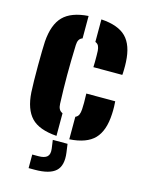

<svg xmlns="http://www.w3.org/2000/svg" viewBox="-121 -682 727 956"><g transform="rotate(15 242.5 -204.5)"><path d="M37.5 -168Q36 -191.5 35.5 -228.5Q35 -265.5 35 -305.8Q35 -346 35.8 -379.8Q36.5 -413.5 37.5 -430Q44 -519 85.5 -561Q127 -603 214.5 -609V-493.5Q202 -489 196.5 -479Q191 -469 190.5 -453Q189 -407.5 188.2 -369.8Q187.5 -332 187.5 -297.5Q187.5 -263 188.2 -227.8Q189 -192.5 190.5 -151Q191 -134 196.5 -123.5Q202 -113 214.5 -107.5V9Q123 2.5 83 -39.8Q43 -82 37.5 -168ZM280.5 9V-107Q293 -112.5 297.8 -123.8Q302.5 -135 303.5 -152Q304.5 -167 304.5 -185.5Q304.5 -204 303.5 -233H452.5Q453.5 -227 454 -205.8Q454.5 -184.5 453.5 -168Q449.5 -80.5 409 -38.5Q368.5 3.5 280.5 9ZM303.5 -369Q304 -379 304.2 -395Q304.5 -411 304.2 -427Q304 -443 303.5 -453Q302.5 -467.5 297.8 -477.8Q293 -488 280.5 -493V-609Q368.5 -603.5 409 -562.5Q449.5 -521.5 453.5 -436Q454.5 -419.5 454 -396.2Q453.5 -373 452.5 -369ZM122 200V130H154Q185.5 130 198.8 117.5Q212 105 208 76L202 33H278L284 76Q293 142 261.5 171Q230 200 154 200Z"/></g></svg>

Font: Big Shoulders Stencil Text Thin Black
Style: Regular
Weight: 900
Version: Version 2.001